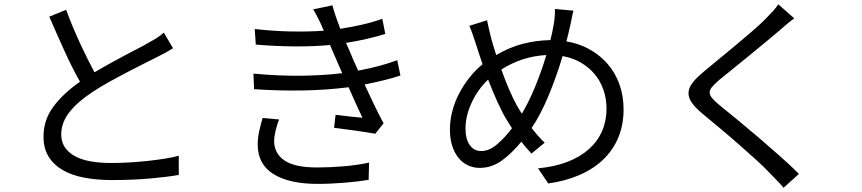

<svg xmlns="http://www.w3.org/2000/svg" viewBox="-20 -821 4040 900"><path d="M791 -595Q774 -584 755.5 -574Q737 -564 715 -553Q690 -540 653.5 -522Q617 -504 576 -482.5Q535 -461 492.5 -437.5Q450 -414 414 -390Q345 -345 306 -296Q267 -247 267 -190Q267 -128 325 -92.5Q383 -57 501 -57Q541 -57 585 -59.5Q629 -62 671 -66.5Q713 -71 751 -77Q789 -83 818 -91V-1Q761 9 680 16Q599 23 505 23Q435 23 376 12Q317 1 274.5 -23.5Q232 -48 208 -86.5Q184 -125 184 -181Q184 -258 229.5 -320Q275 -382 355 -438Q320 -499 283 -580.5Q246 -662 211 -743L290 -775Q320 -694 355.5 -617.5Q391 -541 423 -482Q458 -503 494.5 -523Q531 -543 564.5 -561Q598 -579 627.5 -594Q657 -609 677 -621Q699 -633 715.5 -643.5Q732 -654 748 -668Z M1288 -261Q1279 -238 1272 -209Q1265 -180 1265 -160Q1265 -103 1312.5 -69.5Q1360 -36 1466 -36Q1526 -36 1591.5 -41.5Q1657 -47 1710 -59L1708 22Q1685 26 1656 29.5Q1627 33 1595.5 35.5Q1564 38 1531.5 39.5Q1499 41 1469 41Q1336 41 1262 -5Q1188 -51 1188 -144Q1188 -176 1195.5 -208.5Q1203 -241 1211 -268ZM1857 -467Q1824 -456 1782 -445.5Q1740 -435 1689 -425Q1711 -377 1734 -329.5Q1757 -282 1778 -243L1739 -194Q1701 -201 1647.5 -208.5Q1594 -216 1546 -222L1553 -283Q1589 -278 1622.5 -274.5Q1656 -271 1679 -269Q1665 -298 1648 -335.5Q1631 -373 1614 -412Q1566 -406 1512.5 -402Q1459 -398 1402 -397Q1345 -396 1286.5 -397.5Q1228 -399 1171 -403L1168 -476Q1282 -465 1388.5 -466Q1495 -467 1584 -478L1549 -559Q1543 -572 1537.5 -585Q1532 -598 1527 -610Q1452 -603 1362 -603.5Q1272 -604 1179 -612L1174 -685Q1263 -675 1344.5 -673.5Q1426 -672 1498 -677Q1494 -685 1491 -692.5Q1488 -700 1485 -707Q1474 -730 1466 -745.5Q1458 -761 1448 -777L1538 -796Q1545 -770 1554.5 -742.5Q1564 -715 1575 -686Q1627 -694 1677.5 -705.5Q1728 -717 1772 -733L1786 -662Q1748 -650 1700.5 -639Q1653 -628 1602 -620L1620 -579Q1626 -563 1636 -540.5Q1646 -518 1659 -490Q1718 -501 1763 -513.5Q1808 -526 1842 -539Z M2406 -321Q2411 -313 2416 -304.5Q2421 -296 2426 -288Q2458 -341 2488 -413.5Q2518 -486 2541 -563Q2427 -557 2330 -495Q2348 -444 2368.5 -397Q2389 -350 2406 -321ZM2236 -113Q2273 -113 2310 -144.5Q2347 -176 2380 -220Q2374 -229 2368 -238.5Q2362 -248 2356 -258Q2335 -292 2312.5 -341.5Q2290 -391 2268 -448Q2219 -401 2190.5 -339Q2162 -277 2162 -219Q2162 -169 2182 -141Q2202 -113 2236 -113ZM2668 -771Q2663 -753 2659 -730.5Q2655 -708 2651 -694Q2647 -677 2643.5 -660.5Q2640 -644 2635 -627Q2695 -617 2744 -589.5Q2793 -562 2828.5 -521Q2864 -480 2883.5 -426Q2903 -372 2903 -308Q2903 -234 2877.5 -174.5Q2852 -115 2806 -71.5Q2760 -28 2694.5 0Q2629 28 2550 39L2502 -32Q2579 -39 2639 -62Q2699 -85 2740 -121.5Q2781 -158 2802 -206Q2823 -254 2823 -311Q2823 -359 2808.5 -400.5Q2794 -442 2767 -474Q2740 -506 2702 -528Q2664 -550 2617 -558Q2589 -463 2551.5 -373Q2514 -283 2472 -221Q2502 -182 2533 -152L2471 -101Q2459 -115 2447 -128.5Q2435 -142 2424 -157Q2378 -101 2331 -67.5Q2284 -34 2228 -34Q2200 -34 2174.5 -45.5Q2149 -57 2130 -80Q2111 -103 2100 -136.5Q2089 -170 2089 -214Q2089 -256 2100 -299Q2111 -342 2131.5 -381.5Q2152 -421 2180 -456.5Q2208 -492 2242 -520Q2234 -543 2226.5 -566Q2219 -589 2212 -611Q2204 -635 2196.5 -657.5Q2189 -680 2180 -700L2263 -726Q2267 -706 2272.5 -682.5Q2278 -659 2283 -639Q2288 -622 2293.5 -603Q2299 -584 2306 -563Q2369 -600 2432 -616Q2495 -632 2560 -633Q2569 -668 2575 -704Q2578 -719 2580 -740.5Q2582 -762 2581 -779Z M3703 -735Q3686 -723 3666.5 -706.5Q3647 -690 3635 -679Q3609 -657 3571.5 -626Q3534 -595 3494.5 -562.5Q3455 -530 3416.5 -499Q3378 -468 3351 -446Q3328 -426 3317 -412.5Q3306 -399 3306.5 -386.5Q3307 -374 3319 -360Q3331 -346 3355 -326Q3389 -299 3437.5 -259Q3486 -219 3537.5 -175Q3589 -131 3639 -86.5Q3689 -42 3725 -6L3653 59Q3638 41 3619.5 22.5Q3601 4 3585 -13Q3565 -35 3526.5 -70Q3488 -105 3443.5 -144Q3399 -183 3353.5 -221Q3308 -259 3273 -288Q3238 -317 3222 -341Q3206 -365 3207.5 -388Q3209 -411 3227.5 -434.5Q3246 -458 3280 -486Q3308 -510 3347.5 -542Q3387 -574 3428 -608.5Q3469 -643 3507.5 -676Q3546 -709 3571 -735Q3586 -750 3603 -768.5Q3620 -787 3628 -801Z"/></svg>

Font: SpoqaHanSansJP-Regular
Style: Regular
Weight: 400
Designer: [Source Han Sans]
Ryoko NISHIZUKA  (kana & ideographs); Paul D. Hunt (Latin, Greek & Cyrillic); Wenlong ZHANG  (bopomofo
Foundry: Spoqa (http://bi.spoqa.com)
Version: Version 1.002.20150607